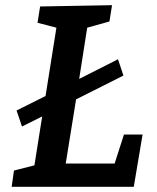

<svg xmlns="http://www.w3.org/2000/svg" viewBox="-20 -722 607 742"><path d="M423 -90 459 -202H531L497 0H25L34 -63L113 -83L143 -272L65 -233L44 -295L156 -351L198 -615L125 -634L135 -697L413 -702L403 -639L317 -615L286 -417L436 -493L457 -430L274 -338L234 -90Z"/></svg>

Font: Bitter Pro SemiBold
Style: Italic
Weight: 600
Italic angle: -9°
Designer: Sol Matas, and Bitter project Authors
Foundry: Sol Matas
Version: Version 1.010